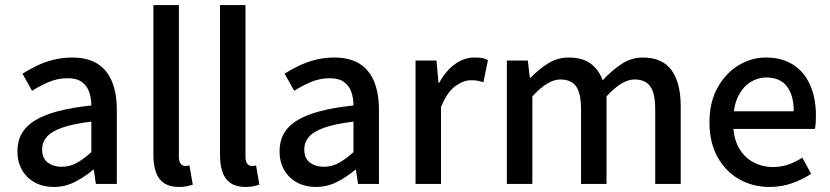

<svg xmlns="http://www.w3.org/2000/svg" viewBox="-20 -729 3291 761"><path d="M193 12Q151 12 118.5 -5.5Q86 -23 67.5 -55Q49 -87 49 -130Q49 -209 119 -252Q189 -295 342 -311Q342 -340 333.5 -364.5Q325 -389 304.5 -404Q284 -419 248 -419Q209 -419 173.5 -404Q138 -389 107 -369L69 -437Q94 -453 125 -468Q156 -483 191.5 -492Q227 -501 266 -501Q327 -501 366 -476.5Q405 -452 424 -405.5Q443 -359 443 -294V0H360L352 -56H349Q316 -28 277 -8Q238 12 193 12ZM224 -68Q257 -68 284.5 -83.5Q312 -99 342 -126V-247Q269 -238 226.5 -223Q184 -208 165.5 -186.5Q147 -165 147 -137Q147 -101 169.5 -84.5Q192 -68 224 -68Z M689 12Q653 12 630.5 -3Q608 -18 598 -46.5Q588 -75 588 -114V-709H689V-108Q689 -88 696.5 -79.5Q704 -71 713 -71Q717 -71 721 -71.5Q725 -72 731 -73L744 3Q735 6 721.5 9Q708 12 689 12Z M953 12Q917 12 894.5 -3Q872 -18 862 -46.5Q852 -75 852 -114V-709H953V-108Q953 -88 960.5 -79.5Q968 -71 977 -71Q981 -71 985 -71.5Q989 -72 995 -73L1008 3Q999 6 985.5 9Q972 12 953 12Z M1232 12Q1190 12 1157.5 -5.5Q1125 -23 1106.5 -55Q1088 -87 1088 -130Q1088 -209 1158 -252Q1228 -295 1381 -311Q1381 -340 1372.5 -364.5Q1364 -389 1343.5 -404Q1323 -419 1287 -419Q1248 -419 1212.5 -404Q1177 -389 1146 -369L1108 -437Q1133 -453 1164 -468Q1195 -483 1230.5 -492Q1266 -501 1305 -501Q1366 -501 1405 -476.5Q1444 -452 1463 -405.5Q1482 -359 1482 -294V0H1399L1391 -56H1388Q1355 -28 1316 -8Q1277 12 1232 12ZM1263 -68Q1296 -68 1323.5 -83.5Q1351 -99 1381 -126V-247Q1308 -238 1265.5 -223Q1223 -208 1204.5 -186.5Q1186 -165 1186 -137Q1186 -101 1208.5 -84.5Q1231 -68 1263 -68Z M1627 0V-489H1710L1718 -401H1721Q1747 -449 1783.5 -475Q1820 -501 1860 -501Q1878 -501 1890.5 -499Q1903 -497 1914 -491L1896 -403Q1884 -407 1873.5 -409Q1863 -411 1847 -411Q1817 -411 1784.5 -387.5Q1752 -364 1728 -305V0Z M1989 0V-489H2072L2080 -421H2083Q2115 -454 2152 -477.5Q2189 -501 2234 -501Q2289 -501 2321 -477Q2353 -453 2369 -411Q2406 -451 2444.5 -476Q2483 -501 2528 -501Q2605 -501 2641.5 -451Q2678 -401 2678 -308V0H2577V-295Q2577 -359 2557.5 -386.5Q2538 -414 2495 -414Q2470 -414 2442.5 -397.5Q2415 -381 2384 -347V0H2283V-295Q2283 -359 2263.5 -386.5Q2244 -414 2201 -414Q2151 -414 2090 -347V0Z M3030 12Q2964 12 2910 -18.5Q2856 -49 2824 -106.5Q2792 -164 2792 -244Q2792 -324 2824 -381.5Q2856 -439 2907 -470Q2958 -501 3015 -501Q3080 -501 3124.5 -472Q3169 -443 3191.5 -391Q3214 -339 3214 -270Q3214 -256 3213 -241.5Q3212 -227 3210 -218H2871L2870 -288H3126Q3126 -352 3098.5 -387Q3071 -422 3017 -422Q2985 -422 2955 -404Q2925 -386 2905.5 -346.5Q2886 -307 2886 -244Q2886 -183 2908 -144Q2930 -105 2966 -86Q3002 -67 3043 -67Q3077 -67 3105 -77Q3133 -87 3160 -104L3195 -40Q3162 -18 3120 -3Q3078 12 3030 12Z"/></svg>

Font: Assistant ExtraLight SemiBold
Style: Regular
Weight: 600
Version: Version 3.000